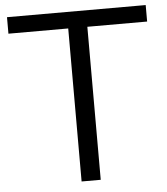

<svg xmlns="http://www.w3.org/2000/svg" viewBox="-53 -787 727 835"><g transform="rotate(-5 311.0 -370.0)"><path d="M269.5 0V-668H8.5V-740H614V-668H353V0Z"/></g></svg>

Font: Encode Sans Semi Expanded
Style: Regular
Weight: 400
Width: 6
Designer: Multiple Designers
Foundry: Impallari Type
Version: Version 2.000